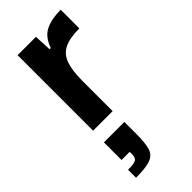

<svg xmlns="http://www.w3.org/2000/svg" viewBox="-261 -566 917 917"><g transform="rotate(-45 197.5 -107.0)"><path d="M71 0V-510H195L199 -422H207Q227 -479 268 -498.5Q309 -518 370 -518V-392Q305 -392 268.5 -374Q232 -356 217.5 -315Q203 -274 203 -204V0ZM57 304V250Q96 250 109.5 243Q123 236 123 211V195H68V76H206V159Q206 218 196.5 249.5Q187 281 155 292.5Q123 304 57 304Z"/></g></svg>

Font: Saira SemiBold
Style: Regular
Weight: 600
Designer: Hector Gatti with collaboration of the Omnibus-Type team
Foundry: Omnibus-Type
Version: Version 1.100; ttfautohint (v1.8.3)